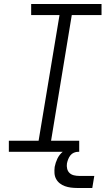

<svg xmlns="http://www.w3.org/2000/svg" viewBox="-20 -755 540 955"><path d="M24 0V-55H172L276 -680H135V-735H485V-680H337L234 -55H374V0ZM364 180Q348 180 332.5 178Q317 176 303 171Q289 166 277.5 157Q266 148 259 135Q252 122 251 106.5Q250 91 252 75Q256 54 265.5 34Q275 14 292.5 -0.5Q310 -15 331.5 -21.5Q353 -28 373 -28L369 0Q358 0 347.5 4.5Q337 9 330 18Q323 27 319 37.5Q315 48 313 58Q311 71 314 84Q317 97 326 105.5Q335 114 348 117Q361 120 374 120H449L439 180Z"/></svg>

Font: Iosevka Slab Light Oblique
Style: Regular
Weight: 300
Italic angle: -9°
Monospace: yes
Designer: Belleve Invis
Foundry: Belleve Invis
Version: Version 11.1.1; ttfautohint (v1.8.3)